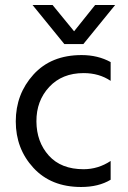

<svg xmlns="http://www.w3.org/2000/svg" viewBox="-20 -736 511 767"><path d="M313 -560H237L110 -716H190L276 -611L360 -716H440ZM304 11Q184 11 113.5 -65.5Q43 -142 43 -251Q43 -360 113.5 -438Q184 -516 306 -516Q371 -516 422 -488V-413Q376 -444 314 -444Q228 -444 176.5 -388.5Q125 -333 125.5 -251Q126 -169 175 -114.5Q224 -60 314 -60Q372 -60 422 -93V-18Q374 11 304 11Z"/></svg>

Font: Hind Colombo
Style: Regular
Weight: 400
Designer: Jyotish Sonowal, Aditi Pimprikar
Foundry: Indian Type Foundry
Version: Version 1.000;PS 1.0;hotconv 1.0.86;makeotf.lib2.5.63406; tt